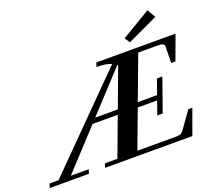

<svg xmlns="http://www.w3.org/2000/svg" viewBox="-211 -1058 1393 1248"><g transform="rotate(-20 486.0 -433.5)"><path d="M744.1 -711.4 720.7 -747.6 921.9 -868.2 956.1 -810.5ZM-70.3 0.5 -60.1 -27.8H1.5L587.4 -618.7Q547.9 -635.3 484.4 -635.3L494.6 -663.1H1042L979.5 -493.2H950.2L952.6 -606Q952.6 -619.6 941.9 -625Q931.2 -630.4 906.2 -630.4H772L659.2 -328.6H793L828.6 -430.7H866.2L786.1 -203.6H748.5L781.2 -295.9H647L548.8 -32.7H814.5Q836.9 -32.7 848.4 -37.8Q859.9 -43 869.6 -57.1L952.1 -173.3H980L917 0H312.5L322.8 -27.8H408.7L508.8 -295.9H334.5L86.4 -27.8H210.9L201.2 0.5ZM621.6 -598.1Q620.1 -599.6 617.2 -601.6L364.7 -328.6H521Z"/></g></svg>

Font: Elstob 14pt
Style: Bold Italic
Weight: 700
Italic angle: -20°
Designer: Peter S. Baker
Version: Version 1.015